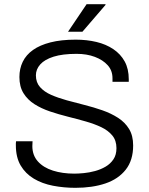

<svg xmlns="http://www.w3.org/2000/svg" viewBox="-20 -888 715 920"><path d="M341 12Q286 12 234 2Q182 -8 142 -32Q102 -56 79 -95Q56 -134 56 -192Q56 -197 56 -201.5Q56 -206 57 -211H136Q136 -207 135.5 -200Q135 -193 135 -188Q135 -144 161.5 -114.5Q188 -85 233.5 -70.5Q279 -56 336 -56Q355 -56 381.5 -58.5Q408 -61 435.5 -68.5Q463 -76 486 -89.5Q509 -103 523.5 -124.5Q538 -146 538 -178Q538 -215 518 -239Q498 -263 465.5 -278.5Q433 -294 391 -306Q349 -318 305 -329Q261 -340 219.5 -354Q178 -368 145 -389Q112 -410 92.5 -441.5Q73 -473 73 -519Q73 -559 89 -592Q105 -625 138 -648.5Q171 -672 222 -685Q273 -698 343 -698Q396 -698 442 -687Q488 -676 523 -652.5Q558 -629 577.5 -593.5Q597 -558 597 -508V-496H519V-513Q519 -550 496 -575.5Q473 -601 434.5 -615.5Q396 -630 347 -630Q280 -630 237 -616.5Q194 -603 173 -579.5Q152 -556 152 -527Q152 -493 172 -470.5Q192 -448 225 -433.5Q258 -419 299.5 -407.5Q341 -396 385 -385Q429 -374 470.5 -359.5Q512 -345 545.5 -323.5Q579 -302 598.5 -270Q618 -238 618 -191Q618 -120 582.5 -75Q547 -30 485 -9Q423 12 341 12ZM306 -736 395 -868H485L486 -865L375 -736Z"/></svg>

Font: Archivo SemiBold Light
Style: Regular
Weight: 300
Version: Version 2.001